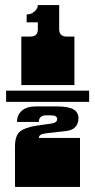

<svg xmlns="http://www.w3.org/2000/svg" viewBox="-20 -736 375 756"><path d="M64 -592H100Q129 -592 129 -621V-648H85V-679Q103 -679 116 -691Q129 -703 129 -716H213V-621Q213 -592 243 -592H273V-401H64ZM4 -379H331V-335H4ZM123 -241 179 -249Q205 -252 205 -267Q205 -275 198.5 -278.5Q192 -282 177 -282H163Q133 -282 133 -256H47Q47 -284 66.5 -300.5Q86 -317 121 -317H204Q249 -317 269 -305.5Q289 -294 289 -270Q289 -251 277.5 -237Q266 -223 240 -220L161 -211Q133 -208 133 -193H295V0H39V-158Q39 -202 58.5 -218Q78 -234 123 -241Z"/></svg>

Font: Danfo
Style: Regular
Weight: 400
Version: Version 1.000;Glyphs 3.2 (3236)